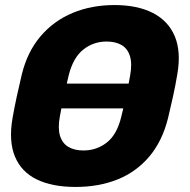

<svg xmlns="http://www.w3.org/2000/svg" viewBox="-20 -730 752 760"><path d="M128.2 -301Q117.6 -301 112.2 -308.3Q106.7 -315.5 108.7 -326.1L118.2 -373.9Q120.2 -384.5 129.3 -391.7Q138.4 -399 149 -399H582.7Q593.4 -399 598.8 -391.7Q604.2 -384.5 602.2 -373.9L592.7 -326.1Q590.7 -315.5 581.7 -308.3Q572.6 -301 562 -301ZM279 10Q186.6 10 125.4 -19.8Q64.3 -49.6 39.1 -110.5Q13.9 -171.4 29.6 -262.3Q37 -304.8 46.4 -348.1Q55.9 -391.5 66.3 -435.2Q88.3 -525.1 140.4 -586.3Q192.5 -647.5 267.5 -678.8Q342.5 -710 433 -710Q523.5 -710 584.9 -678.8Q646.2 -647.5 671.9 -586.3Q697.5 -525.1 681.7 -435.2Q674.4 -391.5 664.9 -348.1Q655.5 -304.8 645.1 -262.3Q622.5 -171.4 571.1 -110.5Q519.7 -49.6 445.6 -19.8Q371.4 10 279 10ZM310.1 -134.4Q363 -134.4 403.1 -166.1Q443.3 -197.7 460 -267.9Q471 -311.6 479.4 -350.6Q487.9 -389.6 495.3 -432.1Q503.6 -478.9 494.2 -508.5Q484.8 -538.1 460.9 -551.9Q437 -565.6 401.9 -565.6Q350 -565.6 309.9 -533.9Q269.7 -502.3 252 -432.1Q241.6 -389.6 233.2 -350.6Q224.7 -311.6 216.7 -267.9Q208.4 -221.1 217.8 -191.7Q227.2 -162.2 251.1 -148.3Q275 -134.4 310.1 -134.4Z"/></svg>

Font: Rubik Light
Style: Italic
Weight: 300
Italic angle: -12°
Designer: Hubert and Fischer
Foundry: Hubert and Fischer
Version: Version 2.300;gftools[0.9.30]